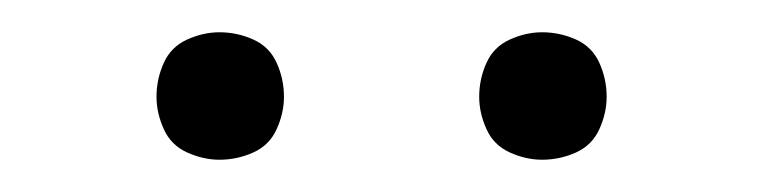

<svg xmlns="http://www.w3.org/2000/svg" viewBox="-20 -745 472 119"><path d="M316 -646Q327 -646 337 -650.5Q347 -655 351.5 -665Q356 -675 356 -685Q356 -696 351.5 -706Q347 -716 337 -720.5Q327 -725 316 -725Q306 -725 296 -720.5Q286 -716 281.5 -706Q277 -696 277 -685Q277 -675 281.5 -665Q286 -655 296 -650.5Q306 -646 316 -646ZM116 -646Q127 -646 137 -650.5Q147 -655 151.5 -665Q156 -675 156 -685Q156 -696 151.5 -706Q147 -716 137 -720.5Q127 -725 116 -725Q106 -725 96 -720.5Q86 -716 81.5 -706Q77 -696 77 -685Q77 -675 81.5 -665Q86 -655 96 -650.5Q106 -646 116 -646Z"/></svg>

Font: Iosevka Sparkle Extralight
Style: Regular
Weight: 200
Designer: Belleve Invis
Foundry: Belleve Invis
Version: Version 4.5.0; ttfautohint (v1.8.3)